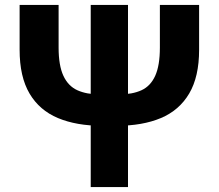

<svg xmlns="http://www.w3.org/2000/svg" viewBox="-20 -763 892 783"><path d="M396 -250Q292 -250 216.5 -281.5Q141 -313 100.5 -381.5Q60 -450 60 -560V-743H219V-569Q219 -496 238.5 -454Q258 -412 295.5 -395Q333 -378 387 -378H465Q520 -378 557 -395Q594 -412 613 -454Q632 -496 632 -569V-743H792V-560Q792 -450 751.5 -381.5Q711 -313 636 -281.5Q561 -250 456 -250ZM350 0V-743H502V0Z"/></svg>

Font: Noto Sans KR ExtraBold
Style: Regular
Weight: 800
Designer: Ryoko NISHIZUKA  (kana, bopomofo & ideographs); Paul D. Hunt (Latin, Greek & Cyrillic); Sandoll Communications , Soo-you
Foundry: Adobe
Version: Version 2.004-H2;hotconv 1.0.118;makeotfexe 2.5.65603